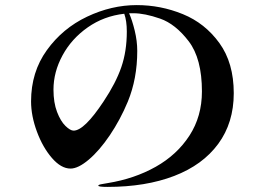

<svg xmlns="http://www.w3.org/2000/svg" viewBox="-20 -723 1040 754"><path d="M898 -357Q898 -241 837 -158Q776 -75 664 -32Q552 11 402 11Q366 11 366 6Q366 2 383 -0.5Q400 -3 403 -4Q508 -21 591.5 -68Q675 -115 724 -190.5Q773 -266 773 -364Q773 -493 721 -561Q669 -629 608.5 -650Q548 -671 504 -671H487Q499 -644 509 -603Q519 -562 519 -523Q519 -414 482 -324Q452 -252 411 -191.5Q370 -131 328.5 -96Q287 -61 257 -61Q220 -61 184 -102.5Q148 -144 125 -206Q102 -268 102 -325Q102 -440 164 -526Q226 -612 322 -657.5Q418 -703 517 -703Q611 -703 698 -667.5Q785 -632 841.5 -554Q898 -476 898 -357ZM468 -669Q388 -660 324.5 -615.5Q261 -571 225.5 -505.5Q190 -440 190 -371Q190 -320 204 -283.5Q218 -247 237 -228.5Q256 -210 269 -210Q311 -210 387 -325Q435 -397 456.5 -459.5Q478 -522 478 -599Q478 -641 468 -669Z"/></svg>

Font: Shippori Mincho ExtraBold
Style: Regular
Weight: 800
Designer: FONTDASU
Foundry: FONTDASU / Google Inc. / but / Adobe
Version: Version 3.110; ttfautohint (v1.8.3)